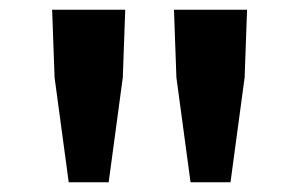

<svg xmlns="http://www.w3.org/2000/svg" viewBox="-20 -800 615 394"><path d="M121 -426H203L232 -641L237 -780H87L92 -641ZM371 -426H453L482 -641L487 -780H337L342 -641Z"/></svg>

Font: Source Han Sans SC Bold
Style: Regular
Weight: 700
Designer: Ryoko NISHIZUKA (kana & ideographs); Paul D. Hunt (Latin, Greek & Cyrillic); Wenlong ZHANG (bopomofo); Sandoll Communica
Foundry: Adobe Systems Incorporated
Version: Version 1.001;PS 1.001;hotconv 1.0.78;makeotf.lib2.5.61930